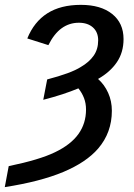

<svg xmlns="http://www.w3.org/2000/svg" viewBox="-64 -558 549 787"><path d="M129.4 -232.4Q177.7 -245.1 212.4 -257.8Q247.1 -270.5 267.6 -283.7Q301.3 -303.2 319.8 -329.6Q338.4 -356 338.4 -392.6Q338.4 -426.3 316.9 -445.6Q295.4 -464.8 259.3 -464.8Q220.2 -464.8 189 -442.4Q157.7 -419.9 134.3 -373L47.9 -400.4Q75.7 -468.8 130.1 -503.4Q184.6 -538.1 267.6 -538.1Q349.1 -538.1 395.8 -500.7Q442.4 -463.4 442.4 -397.9Q442.4 -343.3 415 -303Q387.7 -262.7 337.9 -234.4Q364.3 -210.9 379.4 -177.2Q394.5 -143.6 394.5 -104Q394.5 -14.6 338.4 50.8Q289.6 107.4 195.1 147Q100.6 186.5 -44.4 209L-28.3 123Q98.6 96.7 161.6 65.9Q226.6 34.7 257.6 -8.8Q288.6 -52.2 288.6 -108.9Q288.6 -134.8 280.3 -156.2Q272 -177.7 257.3 -195.8Q228 -183.6 191.7 -171.6Q155.3 -159.7 113.3 -148.9Z"/></svg>

Font: Arimo Medium
Style: Italic
Weight: 500
Italic angle: -12°
Designer: Steve Matteson
Foundry: Monotype Imaging Inc.
Version: Version 1.33